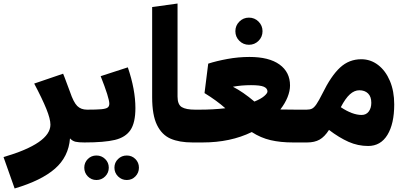

<svg xmlns="http://www.w3.org/2000/svg" viewBox="-60 -808 2301 1089"><path d="M439 -81 419 0Q386 0 368.5 -4Q351 -8 337 -23Q329 81 252 148.5Q175 216 23 261L-40 83Q226 5 226 -101Q226 -133 203 -190Q180 -247 134 -334L298 -390L306 -370Q328 -312 337 -287Q357 -228 378 -207Q399 -186 434 -186Z M560 -220Q560 -252 511 -376L665 -426Q708 -300 708 -195Q708 -112 680 -70.5Q652 -29 592 -14.5Q532 0 419 0L399 -81L434 -186Q489 -186 515 -188.5Q541 -191 550.5 -198Q560 -205 560 -220ZM418 143Q418 114 438 94Q458 74 487 74Q516 74 536.5 94Q557 114 557 143Q557 172 536.5 192.5Q516 213 487 213Q458 213 438 192.5Q418 172 418 143ZM589 143Q589 114 609.5 94Q630 74 659 74Q688 74 708 94Q728 114 728 143Q728 172 708 192.5Q688 213 659 213Q630 213 609.5 192.5Q589 172 589 143Z M803 -768 947 -788V-260Q947 -215 971 -200.5Q995 -186 1047 -186L1052 -82L1032 0Q957 0 907.5 -21.5Q858 -43 830.5 -99Q803 -155 803 -257Z M1672 -81 1652 0H1602Q1531 0 1475 -13Q1419 -26 1368 -59Q1247 0 1089 0H1031L1012 -84L1047 -186H1070Q1149 -186 1218 -194Q1170 -237 1100 -280L1121 -447Q1167 -462 1229.5 -473.5Q1292 -485 1355 -485Q1466 -485 1525.5 -442Q1585 -399 1585 -323Q1585 -292 1571 -257Q1557 -222 1530 -187Q1557 -186 1621 -186H1667ZM1383 -232Q1420 -247 1438.5 -263Q1457 -279 1457 -289Q1457 -307 1436.5 -316Q1416 -325 1364 -325Q1309 -325 1261 -316Q1318 -287 1383 -232ZM1275 -631Q1275 -663 1297.5 -685.5Q1320 -708 1352 -708Q1384 -708 1406.5 -685.5Q1429 -663 1429 -631Q1429 -599 1406.5 -576.5Q1384 -554 1352 -554Q1320 -554 1297.5 -576.5Q1275 -599 1275 -631Z M2176 -216Q2176 -106 2137.5 -43Q2099 20 2028 20Q1970 20 1917 -3.5Q1864 -27 1806 -71Q1781 -32 1752.5 -16Q1724 0 1682 0H1652L1632 -78L1667 -186H1679Q1697 -186 1709 -191.5Q1721 -197 1734.5 -216.5Q1748 -236 1769 -278Q1818 -378 1869 -425Q1920 -472 1989 -472Q2042 -472 2084.5 -439.5Q2127 -407 2151.5 -349Q2176 -291 2176 -216ZM2046 -225Q2046 -260 2027.5 -278Q2009 -296 1978 -296Q1950 -296 1924.5 -273Q1899 -250 1873 -200Q1939 -156 1991 -156Q2017 -156 2031.5 -175.5Q2046 -195 2046 -225Z"/></svg>

Font: FiraGO Heavy
Style: Regular
Weight: 900
Designer: bBox Type
Foundry: bBox Type GmbH
Version: Version 1.001